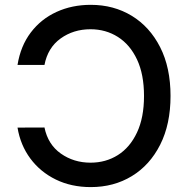

<svg xmlns="http://www.w3.org/2000/svg" viewBox="-20 -757 775 787"><path d="M351.9 9.9Q272.4 9.9 208.8 -21.1Q145.2 -52.2 104.4 -107.2Q63.6 -162.3 51.8 -234L162.3 -234.4Q176.5 -164.8 229.4 -127.5Q282.3 -90.2 351.2 -90.2Q413.7 -90.2 463.2 -121.4Q512.8 -152.7 541.5 -213.8Q570.3 -274.9 570.3 -363.6Q570.3 -452.1 541.7 -513Q513.1 -573.9 463.4 -605.5Q413.7 -637.1 350.9 -637.1Q281.2 -637.1 228.5 -599.3Q175.8 -561.4 162.3 -490.8H51.8Q64.3 -568.5 106.2 -623.8Q148.1 -679 211.6 -708.1Q275.2 -737.2 351.9 -737.2Q446 -737.2 519.9 -692.3Q593.8 -647.4 636.4 -563.7Q679 -480.1 679 -363.6Q679 -247.5 636.5 -163.7Q594.1 -79.9 520.2 -35Q446.4 9.9 351.9 9.9Z"/></svg>

Font: Inter UI Medium
Style: Regular
Weight: 500
Designer: Rasmus Andersson
Foundry: rsms
Version: 3.2;8d6f07862